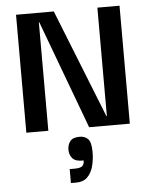

<svg xmlns="http://www.w3.org/2000/svg" viewBox="-56 -610 718 913"><g transform="rotate(-5 303.0 -153.0)"><path d="M443.3 -563H549V0H354.7L162 -518H160V0H55V-563H235.3L441.3 -45H443.3ZM245.3 257V190.3H269.7Q295.3 190.3 305.2 182.3Q315 174.3 315 155.3Q277.7 156.7 262.5 140.2Q247.3 123.7 247.3 98Q247.3 74.3 260.3 57.8Q273.3 41.3 305.3 41.3Q331 41.3 345.8 56.8Q360.7 72.3 360.7 119Q360.7 156.7 351.8 188.2Q343 219.7 323.5 238.3Q304 257 270.7 257Z"/></g></svg>

Font: Darker Grotesque Light
Style: Regular
Weight: 300
Designer: Gabriel Lam
Foundry: TypeRant
Version: Version 1.000;gftools[0.9.28]